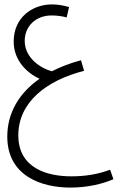

<svg xmlns="http://www.w3.org/2000/svg" viewBox="-20 -579 559 870"><path d="M299 271C374 271 444 255 494 233L479 190C423 211 366 220 303 220C200 220 63 187 63 34C63 -116 191 -215 361 -258L347 -306C298 -293 254 -276 215 -256C166 -269 92 -315 92 -394C92 -459 141 -509 214 -509C241 -509 264 -505 282 -500L293 -547C269 -554 244 -559 215 -559C127 -559 42 -500 42 -391C42 -304 103 -248 159 -222C66 -157 13 -67 13 40C13 217 166 271 299 271Z"/></svg>

Font: Noto Sans Arabic UI Cn Lt
Style: Regular
Weight: 300
Width: 3
Designer: Monotype Design Team, Nadine Chahine and Nizar Qandah
Foundry: Monotype Imaging Inc.
Version: Version 2.010